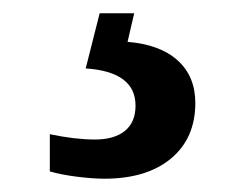

<svg xmlns="http://www.w3.org/2000/svg" viewBox="-20 -29 373 289"><path d="M55 229V173Q93 181 123 181Q152 181 168 168Q184 155 184 130Q184 79 109 74L130 -9H182L172 34Q221 38 247.5 62Q274 86 274 126Q274 179 237.5 209.5Q201 240 137 240Q120 240 96 237Q72 234 55 229Z"/></svg>

Font: Noto Serif SemiBold
Style: Regular
Weight: 600
Designer: Monotype Design Team
Foundry: Monotype Imaging Inc.
Version: Version 1.001